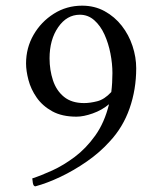

<svg xmlns="http://www.w3.org/2000/svg" viewBox="-20 -652 572 678"><path d="M94 -22Q125 -32 164.5 -50Q204 -68 244 -98Q284 -128 316.5 -173.5Q349 -219 365 -284Q340 -263 307.5 -251.5Q275 -240 250 -240Q199 -240 164.5 -259Q130 -278 109.5 -307.5Q89 -337 80.5 -369.5Q72 -402 72 -428Q72 -483 98.5 -529Q125 -575 170 -603.5Q215 -632 270 -632Q314 -632 349.5 -612.5Q385 -593 410 -561Q435 -529 448 -489.5Q461 -450 461 -411Q461 -336 437.5 -269Q414 -202 367 -152Q333 -114 287 -82Q241 -50 193.5 -27.5Q146 -5 105 6Q98 6 96 -6Q94 -18 94 -22ZM373 -327Q375 -343 376 -360Q377 -377 377 -394Q377 -427 370 -463Q363 -499 349 -530Q335 -561 313 -580.5Q291 -600 262 -600Q216 -600 185.5 -556Q155 -512 155 -446Q155 -405 167 -368.5Q179 -332 206 -310Q233 -288 277 -288Q298 -288 323.5 -294.5Q349 -301 373 -327Z"/></svg>

Font: Amiri
Style: Italic
Weight: 400
Italic angle: 10°
Designer: Khaled Hosny
Version: Version 0.113